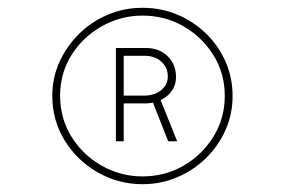

<svg xmlns="http://www.w3.org/2000/svg" viewBox="-20 -729 747 492"><path d="M345 -257Q283 -257 230 -287.5Q177 -318 145.5 -369.5Q114 -421 114 -483Q114 -530 132.5 -570.5Q151 -611 183 -642.5Q215 -674 256.5 -691.5Q298 -709 345 -709Q393 -709 434.5 -691.5Q476 -674 508 -643Q540 -612 558 -571Q576 -530 576 -483Q576 -436 557.5 -395Q539 -354 507 -323Q475 -292 433.5 -274.5Q392 -257 345 -257ZM345 -277Q403 -277 450.5 -304.5Q498 -332 527 -379Q556 -426 556 -483Q556 -541 527 -587.5Q498 -634 450.5 -661.5Q403 -689 345 -689Q289 -689 240.5 -661.5Q192 -634 163 -587.5Q134 -541 134 -484Q134 -426 163 -379Q192 -332 240.5 -304.5Q289 -277 345 -277ZM411 -367 370 -471 389 -479 434 -367ZM277 -367V-606H354Q388 -606 409.5 -585Q431 -564 431 -532Q431 -502 408 -483Q385 -464 351 -464H290L297 -469V-367ZM297 -478 290 -484H349Q376 -484 393 -498Q410 -512 410 -533Q410 -556 393.5 -571Q377 -586 351 -586H286L297 -594Z"/></svg>

Font: Lexend Zetta Thin
Style: Regular
Weight: 250
Version: Version 1.007